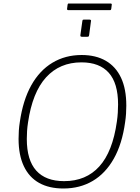

<svg xmlns="http://www.w3.org/2000/svg" viewBox="-20 -1066 798 1096"><path d="M342 10Q260 10 203 -22Q146 -54 116 -117.5Q86 -181 86 -273Q86 -296 87.5 -320Q89 -344 93 -369Q111 -494 158.5 -579Q206 -664 279.5 -708Q353 -752 446 -752Q527 -752 584 -719Q641 -686 671 -622Q701 -558 701 -463Q701 -441 699.5 -417Q698 -393 694 -367Q677 -244 629.5 -160Q582 -76 509 -33Q436 10 342 10ZM346 -32Q471 -32 547 -116Q623 -200 647 -371Q651 -398 652.5 -423Q654 -448 654 -470Q654 -591 601 -650.5Q548 -710 445 -710Q321 -710 243 -624.5Q165 -539 140 -367Q136 -342 134.5 -318Q133 -294 133 -273Q133 -152 187 -92Q241 -32 346 -32ZM499 -943 489 -867Q488 -860 486 -858Q484 -856 476 -856H449Q442 -856 440 -858.5Q438 -861 439 -867L450 -945Q451 -951 452.5 -952.5Q454 -954 459 -954H491Q496 -954 498.5 -951.5Q501 -949 499 -943ZM618 -1039 615 -1015Q614 -1011 612.5 -1009.5Q611 -1008 605 -1008H370Q366 -1008 364 -1010.5Q362 -1013 363 -1017L366 -1040Q367 -1043 368 -1044.5Q369 -1046 371 -1046H613Q615 -1046 617 -1043.5Q619 -1041 618 -1039Z"/></svg>

Font: Libre Franklin Thin
Style: Italic
Weight: 100
Italic angle: -8°
Designer: Pablo Impallari, Rodrigo Fuenzalida, Nhung Nguyen
Foundry: Impallari Type
Version: Version 3.000